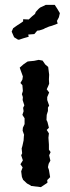

<svg xmlns="http://www.w3.org/2000/svg" viewBox="-20 -755 289 789"><path d="M67 -51 73 -67 64 -80 74 -96 67 -117 71 -125 69 -145 72 -155 77 -178 78 -194 79 -201 73 -218 74 -230 81 -245V-269L72 -283L77 -298L75 -312L80 -322L73 -344L74 -356L70 -368L74 -381L72 -405L64 -414L72 -428L74 -441L61 -477L77 -491L93 -502L99 -503L120 -505L139 -509L155 -506L166 -490L178 -480L182 -448L181 -429L182 -411L178 -401L172 -388L182 -375L174 -356V-344L182 -321L177 -313V-299L172 -283L171 -262L175 -254L181 -230L172 -221L181 -207L179 -189L181 -161V-140L188 -130L182 -117L187 -95L180 -82L177 -68L181 -57L186 -27L174 -15L175 -4L148 14L107 9L106 7L91 -1L75 -16L70 -28ZM54 -592 38 -602 28 -625 34 -639 51 -651 62 -658 75 -667V-676L98 -675L112 -688L124 -698L127 -706L138 -718L145 -724L158 -730L168 -735H183H196H205L216 -718L226 -701L222 -684L214 -669L217 -658L201 -652L193 -649L182 -646L165 -639L160 -636L142 -630L133 -629L121 -615L96 -613L98 -604L77 -598L59 -592Z"/></svg>

Font: Winky Rough
Style: Regular
Weight: 400
Designer: Simon Atzbach
Foundry: typofactur
Version: Version 1.206